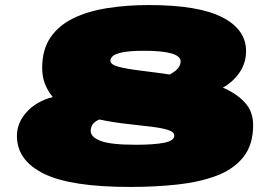

<svg xmlns="http://www.w3.org/2000/svg" viewBox="-20 -730 1090 760"><path d="M495 10Q260 10 153.5 -42.5Q47 -95 47 -192Q47 -244 85.5 -286.5Q124 -329 189 -346Q170 -368 158.5 -396.5Q147 -425 147 -461Q147 -534 180 -582Q213 -630 271 -658Q329 -686 405.5 -698Q482 -710 569 -710Q766 -710 860 -661.5Q954 -613 954 -528Q954 -481 928.5 -443.5Q903 -406 862 -383Q915 -361 948.5 -325Q982 -289 982 -235Q982 -157 943.5 -108.5Q905 -60 837.5 -34.5Q770 -9 682 0.5Q594 10 495 10ZM417 -490Q417 -474 450 -465.5Q483 -457 536.5 -450.5Q590 -444 652 -435Q677 -449 686 -461.5Q695 -474 695 -487Q695 -508 658.5 -518.5Q622 -529 552 -529Q492 -529 463 -522.5Q434 -516 425.5 -507Q417 -498 417 -490ZM339 -212Q339 -187 379 -172Q419 -157 517 -157Q590 -157 630 -165Q670 -173 670 -193Q670 -208 644 -216Q618 -224 574.5 -229Q531 -234 478.5 -240Q426 -246 373 -257Q353 -248 346 -236.5Q339 -225 339 -212Z"/></svg>

Font: Georama ExtraExtended Black
Style: Italic
Weight: 900
Width: 8
Italic angle: -9°
Designer: Jean-Baptiste Levee
Foundry: Production Type
Version: Version 1.000